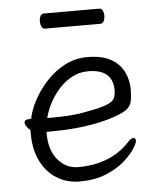

<svg xmlns="http://www.w3.org/2000/svg" viewBox="-51 -723 645 785"><g transform="rotate(-5 271.5 -330.5)"><path d="M157 -617Q148 -617 143.5 -627Q139 -637 139 -649Q139 -660 143.5 -669.5Q148 -679 158 -679H386Q395 -679 399.5 -669.5Q404 -660 404 -648Q404 -637 399.5 -627Q395 -617 385 -617ZM127 -196V-186Q127 -121 160.5 -81Q194 -41 244 -41Q308 -41 361.5 -61.5Q415 -82 455 -125Q462 -133 468 -136.5Q474 -140 478 -140Q488 -140 488 -128Q488 -119 473.5 -96Q459 -73 429 -46.5Q399 -20 353 -1Q307 18 244 18Q193 18 151.5 -7.5Q110 -33 86 -81Q62 -129 62 -195V-209Q53 -216 47 -225Q41 -234 41 -241Q41 -254 60 -254Q61 -254 64.5 -254.5Q68 -255 69 -255Q76 -291 97.5 -331Q119 -371 152 -406.5Q185 -442 227.5 -464Q270 -486 319 -486Q381 -486 417.5 -464.5Q454 -443 469.5 -409.5Q485 -376 485 -340Q485 -306 479.5 -286Q474 -266 454 -253.5Q434 -241 389 -227Q344 -213 281.5 -204.5Q219 -196 140 -196ZM155 -252Q229 -252 279 -260.5Q329 -269 362 -278Q398 -289 408.5 -302Q419 -315 419 -341Q419 -428 318 -428Q281 -428 250 -411Q219 -394 195.5 -367Q172 -340 156.5 -309.5Q141 -279 135 -252Z"/></g></svg>

Font: Moon Stars Kai T
Style: Regular
Weight: 400
Designer: GuiWonder
Version: Version 1.101